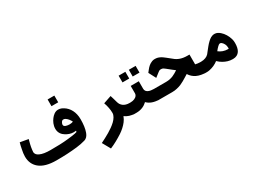

<svg xmlns="http://www.w3.org/2000/svg" viewBox="-55 -1656 3685 2768"><g transform="rotate(-30 1787.5 -272.5)"><path d="M66 -256C66 -168 99 -106 150 -62C214 -7 310 18 434 18C500 18 559 17 611 14C728 7 832 -1 921 -28C962 -40 985 -70 1001 -112C1022 -168 1031 -239 1031 -322C1031 -443 980 -530 906 -576C881 -592 852 -605 817 -605C765 -605 724 -566 699 -533C671 -496 645 -445 645 -383C645 -317 683 -273 725 -248C758 -228 802 -209 851 -209C864 -209 878 -210 891 -212C890 -201 887 -194 885 -192C839 -178 787 -173 726 -166C637 -156 541 -154 434 -154C361 -154 300 -162 255 -184C226 -198 202 -220 202 -256C202 -266 204 -280 206 -296C212 -347 227 -403 240 -449L104 -473C94 -441 86 -400 79 -364C72 -331 66 -292 66 -256ZM917 -350C904 -341 881 -337 858 -337C821 -337 765 -346 765 -381C765 -388 766 -396 769 -403C776 -420 787 -444 811 -444C822 -444 833 -442 843 -436C876 -416 898 -384 917 -350ZM873 -695V-807H761V-695Z M1758 0V-172C1676 -172 1623 -213 1607 -277C1594 -321 1585 -358 1572 -396L1440 -351C1452 -319 1459 -289 1465 -260C1471 -231 1474 -201 1474 -171C1474 -150 1467 -130 1455 -109C1443 -88 1427 -68 1407 -49C1331 23 1222 79 1124 128L1199 262C1274 231 1348 189 1414 146C1440 129 1463 111 1486 90C1529 51 1567 6 1588 -52C1629 -21 1687 0 1758 0Z M1958 -72C2003 -25 2071 0 2164 0V-172C2098 -172 2031 -189 2031 -252V-377H1896V-252C1896 -240 1892 -230 1886 -220C1868 -190 1825 -172 1776 -172H1724V0H1776C1856 0 1916 -31 1958 -72ZM1931 -480V-592H1819V-480ZM2102 -480V-592H1989V-480Z M2856 -182V-345H2821C2730 -345 2666 -371 2619 -412L2543 -473C2528 -485 2516 -495 2503 -503C2472 -522 2441 -540 2393 -540C2376 -540 2360 -538 2346 -533C2298 -516 2267 -485 2238 -448L2210 -413L2273 -293L2345 -349C2360 -360 2368 -368 2393 -368C2424 -368 2437 -355 2458 -339L2534 -278C2547 -267 2562 -257 2576 -246C2519 -209 2462 -172 2368 -172H2130V0H2370C2399 0 2426 -3 2450 -9C2474 -15 2498 -21 2519 -30C2561 -48 2599 -71 2636 -94L2681 -122C2730 -42 2814 0 2944 0V-172C2910 -172 2882 -175 2856 -182Z M3383 -134C3315 -134 3268 -154 3227 -186C3243 -206 3259 -226 3277 -242C3288 -252 3301 -265 3318 -265C3326 -265 3335 -262 3343 -255C3368 -233 3389 -199 3389 -153C3389 -144 3390 -134 3383 -134ZM3509 -162C3509 -183 3507 -205 3501 -226C3483 -290 3449 -346 3405 -384C3383 -403 3353 -423 3317 -423C3266 -423 3234 -396 3204 -369C3166 -335 3134 -289 3100 -248L3079 -221C3053 -191 3006 -172 2952 -172H2909V0H2952C2965 0 2979 -2 2994 -5C3049 -16 3102 -41 3141 -72C3166 -48 3190 -30 3214 -17C3260 8 3305 25 3368 25C3473 25 3509 -54 3509 -162Z"/></g></svg>

Font: Iranian Sans Web
Style: Bold
Weight: 700
Designer: Hooman Mehr, Hadi Navid in Neviseh Pardaz Co. Ltd. (http://nevisa.com)
Foundry: http://font-store.ir
Version: 5.0.2 build 3/9/1393